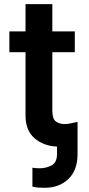

<svg xmlns="http://www.w3.org/2000/svg" viewBox="-20 -696 427 920"><path d="M338.4 -545.5V-446H230.8V-164.8Q230.8 -126.1 247.9 -113.8Q264.9 -101.6 289.1 -101.6Q299 -101.6 310.4 -103.3L351.6 -111.9V41.9Q351.6 119.7 307.7 161.8Q263.8 203.8 193.9 203.8Q177.9 203.8 163.4 202.8Q148.8 201.7 135.3 198.2V107.6Q142.4 108.7 151.1 109.6Q159.8 110.4 169.7 110.4Q200.3 110.4 226.7 96.8Q253.2 83.1 253.2 41.9V6.4Q187.9 3.6 144.9 -34.1Q101.9 -71.7 102.3 -143.8V-446H24.9V-545.5H102.3V-676.1H230.8V-545.5Z"/></svg>

Font: Inter UI Semi Bold
Style: Regular
Weight: 600
Designer: Rasmus Andersson
Foundry: rsms
Version: 3.2;8d6f07862